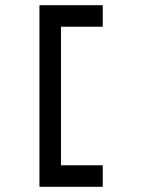

<svg xmlns="http://www.w3.org/2000/svg" viewBox="-20 -645 548 740"><path d="M376 75V-8H215V-542H376V-625H132V75Z"/></svg>

Font: Charger Monospace
Style: Regular
Weight: 400
Designer: Jasper
Foundry: Cannot Into Space Fonts
Version: Version 0.980